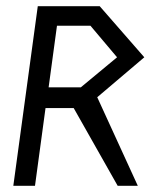

<svg xmlns="http://www.w3.org/2000/svg" viewBox="-20 -600 488 620"><path d="M127 -251H218L360 0H425L294 -286L446 -415L302 -580H102L23 0H93ZM358 -415 241 -318H137L164 -517H272Z"/></svg>

Font: Stormblade
Style: Obl
Weight: 400
Designer: Mew Too
Foundry: Cannot Into Space Fonts
Version: Version 0.77